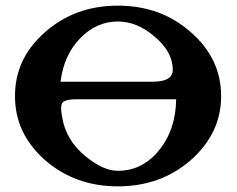

<svg xmlns="http://www.w3.org/2000/svg" viewBox="-20 -647 838 679"><path d="M762 -307C762 -396 726 -471 655 -533C584 -596 498 -627 397 -627C296 -627 210 -596 139 -533C68 -471 33 -396 33 -307C33 -219 68 -144 139 -81C210 -19 296 12 397 12C498 12 584 -19 655 -81C726 -144 762 -219 762 -307ZM397 -571C441 -571 484 -554 525 -519C569 -483 591 -443 591 -400C591 -372 567 -358 520 -358H194C202 -421 225 -472 263 -511C301 -551 346 -571 397 -571ZM603 -296C602 -224 582 -164 542 -115C503 -67 454 -43 397 -43C362 -43 325 -60 284 -93C237 -131 209 -177 200 -232C197 -247 196 -258 196 -265C196 -289 209 -296 257 -296Z"/></svg>

Font: GFS Jackson
Style: Regular
Weight: 400
Designer: George Matthiopoulos
Foundry: George Matthiopoulos
Version: Version 1.0